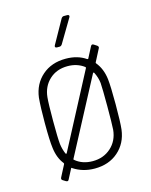

<svg xmlns="http://www.w3.org/2000/svg" viewBox="-111 -772 686 875"><g transform="rotate(-15 232.0 -334.5)"><path d="M400 -251Q400 -167 396 -132Q388 -69 344 -30.5Q300 8 233 8Q177 8 133 -21Q130 -25 128 -20L104 26Q100 35 90 29L77 21Q69 16 74 7L102 -47Q104 -50 102 -53Q77 -84 71 -132Q66 -167 66 -252Q66 -325 70 -370Q78 -433 122 -471.5Q166 -510 233 -510Q289 -510 328 -483Q333 -481 334 -485L360 -535Q365 -545 374 -539L388 -530Q396 -524 392 -517L362 -459Q360 -456 362 -454Q390 -420 396 -370Q400 -335 400 -251ZM121 -93Q123 -91 124.5 -91Q126 -91 127 -93L312 -445Q313 -449 311 -450Q278 -475 233 -475Q181 -475 147 -443.5Q113 -412 108 -362Q105 -332 105 -251Q105 -169 108 -141Q111 -117 121 -93ZM361 -251Q361 -333 359 -362Q356 -389 343 -414Q342 -416 340 -416Q338 -416 337 -414L150 -60Q148 -56 151 -55Q184 -27 233 -27Q284 -27 319 -58.5Q354 -90 359 -141Q361 -170 361 -251ZM202 -582 264 -693Q269 -700 276 -700H292Q298 -700 300 -696.5Q302 -693 299 -688L233 -577Q228 -570 221 -570H209Q203 -570 201 -573.5Q199 -577 202 -582Z"/></g></svg>

Font: Barlow Semi Condensed ExLight
Style: Regular
Weight: 275
Width: 4
Designer: Jeremy Tribby
Foundry: Tribby Type
Version: Version 1.408